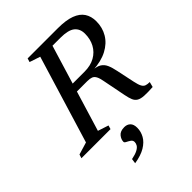

<svg xmlns="http://www.w3.org/2000/svg" viewBox="-281 -807 1195 1195"><g transform="rotate(-45 317.0 -209.0)"><path d="M373 -367Q426.5 -367 464.5 -388.2Q502.5 -409.5 522.8 -447Q543 -484.5 543 -532.5Q543 -576 514 -599.2Q485 -622.5 416 -622.5H268L293.5 -676H447Q519 -676 563 -659.5Q607 -643 627.2 -612Q647.5 -581 647.5 -537Q647.5 -482 621.2 -438Q595 -394 543.8 -367Q492.5 -340 417.5 -336V-338.5Q452.5 -336 472.2 -323.5Q492 -311 502.8 -287Q513.5 -263 521 -225.5L546 -107Q553 -73.5 561.5 -58.2Q570 -43 582.8 -38.8Q595.5 -34.5 615 -34.5L606 0Q559 3 530.2 1.2Q501.5 -0.5 485.5 -9.8Q469.5 -19 461.2 -38.2Q453 -57.5 447 -89L417.5 -238.5Q412 -270.5 403.2 -286.8Q394.5 -303 380.5 -308.2Q366.5 -313.5 344 -313.5H181L190 -367ZM172 -48 242.5 -25 235 0H-21L-13 -25L68.5 -49.5L244.5 -628L174 -651.5L181.5 -676H363ZM236 113Q236 91.5 252.2 71.5Q268.5 51.5 304.5 51.5Q328.5 51.5 343.8 66.2Q359 81 359 111.5Q359 145 342.2 175Q325.5 205 289.2 227Q253 249 193.5 258.5L198 226.5Q233 219.5 251.8 209.5Q270.5 199.5 277.8 187.5Q285 175.5 285 163Q285 148.5 272.8 140.2Q260.5 132 248.2 126Q236 120 236 113Z"/></g></svg>

Font: Newsreader 16pt Medium
Style: Italic
Weight: 500
Italic angle: -17°
Designer: Hugues Gentile
Foundry: Production Type
Version: Version 1.003